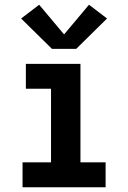

<svg xmlns="http://www.w3.org/2000/svg" viewBox="-20 -789 540 809"><path d="M75 0V-105H195V-415H89V-520H319V-105H425V0ZM199 -583 69 -711 145 -769 250 -644 355 -769 431 -711 301 -583Z"/></svg>

Font: Iosevka SS04 Extrabold
Style: Regular
Weight: 800
Monospace: yes
Designer: Belleve Invis
Foundry: Belleve Invis
Version: Version 19.0.0; ttfautohint (v1.8.4)